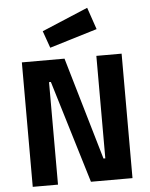

<svg xmlns="http://www.w3.org/2000/svg" viewBox="-62 -995 816 1045"><g transform="rotate(-5 346.5 -472.5)"><path d="M619 -680H481V-120H471L307 -680H74V0H212V-560H222L392 0H619ZM202 -839 235 -746 495 -825 454 -945Z"/></g></svg>

Font: Online Auction - Bold
Style: Bold
Weight: 500
Designer: Mohamed Mostafa, the designer of Online Auction
Foundry: Kief Type Foundry
Version: ""